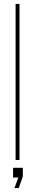

<svg xmlns="http://www.w3.org/2000/svg" viewBox="-20 -820 180 984"><path d="M60 0V-800H80V0ZM54 144 74 90H47V40H97V84L76 144Z"/></svg>

Font: Big Shoulders Stencil Thin
Style: Regular
Weight: 100
Designer: Patric King
Foundry: XO Type Co
Version: Version 2.001